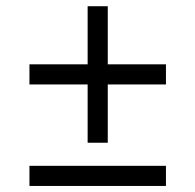

<svg xmlns="http://www.w3.org/2000/svg" viewBox="-20 -591 633 622"><path d="M75.4 -382.6H517.6V-317.4H75.4ZM263.9 -570.8H329.1V-128.6H263.9ZM75.4 -53.8H517.6V11.4H75.4Z"/></svg>

Font: Pathway Extreme 8pt Thin
Style: Regular
Weight: 100
Version: Version 1.001;gftools[0.9.26]